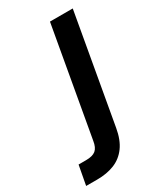

<svg xmlns="http://www.w3.org/2000/svg" viewBox="-297 -584 745 876"><g transform="rotate(-30 75.0 -146.0)"><path d="M-112 220 -93 118H-54Q-19 118 -2.5 104.5Q14 91 19 58L120 -512H240L139 59Q129 117 103 152.5Q77 188 37.5 204Q-2 220 -54 220Z"/></g></svg>

Font: DM Sans 12pt SemiBold
Style: Italic
Weight: 600
Italic angle: -10°
Version: Version 4.004;gftools[0.9.30]